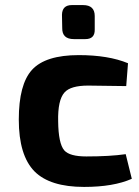

<svg xmlns="http://www.w3.org/2000/svg" viewBox="-20 -724 547 756"><path d="M307 -704Q353 -704 353 -661V-608Q354 -570 316 -570H271Q224 -570 225 -614L224 -666Q225 -704 263 -704ZM499 -20Q427 12 311 12Q177 12 116 -49Q54 -112 54 -253Q54 -392 106 -449Q159 -507 290 -507Q407 -507 484 -475L477 -385Q360 -387 327 -387Q258 -387 234 -360Q207 -330 209 -246Q210 -159 233 -132Q254 -108 320 -108Q413 -108 475 -117Z"/></svg>

Font: Taylor Sans Bold LRS
Style: Bold
Weight: 700
Italic angle: -8°
Designer: Natanael Gama
Version: Version 1.001 September 8, 2015